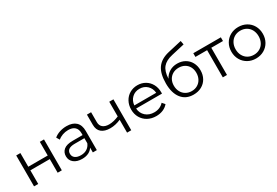

<svg xmlns="http://www.w3.org/2000/svg" viewBox="59 -1800 4082 2831"><g transform="rotate(-30 2099.5 -384.5)"><path d="M101 -526H172V-293H503V-526H574V0H503V-232H172V0H101Z M1170 -326V0H1102V-82Q1078 -41 1031.5 -18Q985 5 921 5Q833 5 781 -37Q729 -79 729 -148Q729 -215 777.5 -256Q826 -297 932 -297H1099V-329Q1099 -397 1061 -432.5Q1023 -468 950 -468Q900 -468 854 -451.5Q808 -435 775 -406L743 -459Q783 -493 839 -511.5Q895 -530 957 -530Q1060 -530 1115 -478.5Q1170 -427 1170 -326ZM1099 -158V-244H934Q799 -244 799 -150Q799 -104 834 -77.5Q869 -51 932 -51Q992 -51 1035 -78.5Q1078 -106 1099 -158Z M1756 -526V0H1685V-219Q1594 -179 1506 -179Q1411 -179 1358 -222.5Q1305 -266 1305 -353V-526H1376V-357Q1376 -298 1414 -267.5Q1452 -237 1519 -237Q1593 -237 1685 -276V-526Z M2418 -241H1978Q1984 -159 2041 -108.5Q2098 -58 2185 -58Q2234 -58 2275 -75.5Q2316 -93 2346 -127L2386 -81Q2351 -39 2298.5 -17Q2246 5 2183 5Q2102 5 2039.5 -29.5Q1977 -64 1942 -125Q1907 -186 1907 -263Q1907 -340 1940.5 -401Q1974 -462 2032.5 -496Q2091 -530 2164 -530Q2237 -530 2295 -496Q2353 -462 2386 -401.5Q2419 -341 2419 -263ZM1978 -294H2351Q2344 -372 2292.5 -420.5Q2241 -469 2164 -469Q2088 -469 2036.5 -420.5Q1985 -372 1978 -294Z M3083 -256Q3083 -179 3049.5 -119.5Q3016 -60 2956 -27Q2896 6 2818 6Q2687 6 2615 -86Q2543 -178 2543 -340Q2543 -509 2607.5 -599Q2672 -689 2809 -721L3045 -775L3057 -710L2835 -659Q2722 -634 2669 -570.5Q2616 -507 2611 -383Q2643 -444 2700 -478.5Q2757 -513 2831 -513Q2904 -513 2961.5 -480.5Q3019 -448 3051 -389.5Q3083 -331 3083 -256ZM3011 -254Q3011 -312 2987 -356Q2963 -400 2919.5 -424.5Q2876 -449 2820 -449Q2764 -449 2720.5 -424.5Q2677 -400 2652.5 -356Q2628 -312 2628 -254Q2628 -196 2652.5 -150Q2677 -104 2721 -78.5Q2765 -53 2820 -53Q2875 -53 2918.5 -78.5Q2962 -104 2986.5 -150Q3011 -196 3011 -254Z M3585 -463H3386V0H3315V-463H3116V-526H3585Z M3613 -263Q3613 -340 3648 -401Q3683 -462 3744 -496Q3805 -530 3881 -530Q3957 -530 4018 -496Q4079 -462 4113.5 -401Q4148 -340 4148 -263Q4148 -186 4113.5 -125Q4079 -64 4018 -29.5Q3957 5 3881 5Q3805 5 3744 -29.5Q3683 -64 3648 -125Q3613 -186 3613 -263ZM4076 -263Q4076 -323 4051 -370Q4026 -417 3981.5 -442.5Q3937 -468 3881 -468Q3825 -468 3780.5 -442.5Q3736 -417 3710.5 -370Q3685 -323 3685 -263Q3685 -203 3710.5 -156Q3736 -109 3780.5 -83.5Q3825 -58 3881 -58Q3937 -58 3981.5 -83.5Q4026 -109 4051 -156Q4076 -203 4076 -263Z"/></g></svg>

Font: Montserrat-Regular
Style: Regular
Weight: 400
Version: Version 7.200